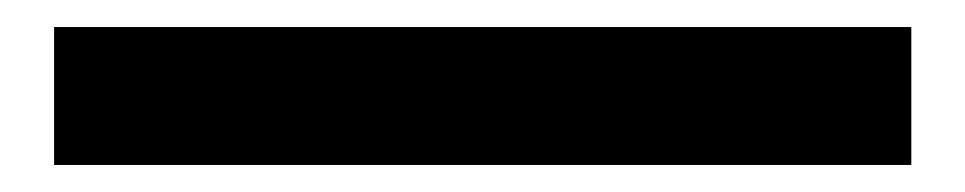

<svg xmlns="http://www.w3.org/2000/svg" viewBox="-20 -121 714 142"><path d="M20 1H654V-101H20Z"/></svg>

Font: Exo
Style: Demi Bold
Weight: 600
Designer: Natanael Gama
Version: Version 1.00